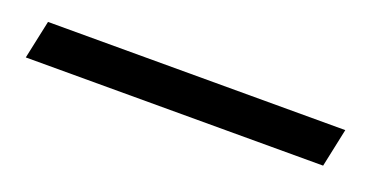

<svg xmlns="http://www.w3.org/2000/svg" viewBox="-19 -83 644 323"><g transform="rotate(20 303.0 78.5)"><path d="M19 112.8 33.7 43.9H565.9L551.3 112.8Z"/></g></svg>

Font: Tuffy
Style: Italic
Weight: 400
Italic angle: -12°
Designer: Thatcher Ulrich, Karoly Barta and Michael Everson
Version: Version 001.271